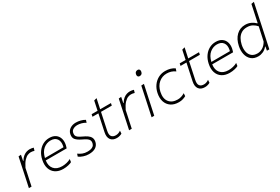

<svg xmlns="http://www.w3.org/2000/svg" viewBox="80 -1819 4245 2907"><g transform="rotate(-30 2203.0 -365.0)"><path d="M46 0Q58 -56 69 -107.2Q80 -158.5 93 -220.5L103.5 -270Q113 -315.5 125.2 -373.5Q137.5 -431.5 151 -494.5L195 -498.5L175.5 -400H181.5Q208 -443.5 237.2 -466Q266.5 -488.5 295.2 -496.8Q324 -505 348.5 -505Q366.5 -505 384.8 -502Q403 -499 416 -494.5L402 -447Q383.5 -453 368.5 -455Q353.5 -457 339.5 -457Q316 -457 286.2 -445.5Q256.5 -434 223 -398.8Q189.5 -363.5 154.5 -291.5L139.5 -219.5Q126.5 -159 115.2 -107.2Q104 -55.5 92.5 0Z M646 9.5Q566 9.5 512.5 -25.8Q459 -61 438.5 -124.2Q418 -187.5 436 -271Q451 -342.5 487.5 -394.8Q524 -447 576.2 -475.8Q628.5 -504.5 690.5 -504.5Q757.5 -504.5 798.8 -474.8Q840 -445 854.8 -395.8Q869.5 -346.5 857 -287.5Q854.5 -275.5 850 -261Q845.5 -246.5 842 -235.5H477Q464 -144 510.2 -89.5Q556.5 -35 650.5 -35Q689.5 -35 729.8 -44.5Q770 -54 802 -72.5L795 -22.5Q777.5 -11 735 -0.8Q692.5 9.5 646 9.5ZM689.5 -461.5Q620.5 -461.5 564.2 -416Q508 -370.5 484.5 -273.5L809 -274.5Q811.5 -284.5 813.5 -293.5Q829 -369 795.8 -415.2Q762.5 -461.5 689.5 -461.5Z M1092.5 9.5Q1044 9.5 999.2 -5.8Q954.5 -21 924.5 -43L939.5 -87.5Q972 -63.5 1008.8 -49Q1045.5 -34.5 1092.5 -34.5Q1121.5 -34.5 1148.2 -40.2Q1175 -46 1194.2 -62Q1213.5 -78 1220.5 -108.5Q1226.5 -138 1217.2 -158.8Q1208 -179.5 1181.2 -197.5Q1154.5 -215.5 1107.5 -237.5Q1044.5 -267.5 1015 -301.8Q985.5 -336 998 -395Q1009.5 -447.5 1053 -476.2Q1096.5 -505 1154.5 -505Q1195.5 -505 1237 -494.5Q1278.5 -484 1311.5 -463.5L1297.5 -420Q1266.5 -440.5 1228.5 -450.8Q1190.5 -461 1157 -461Q1139 -461 1115.5 -455.8Q1092 -450.5 1071.8 -434.8Q1051.5 -419 1045 -387.5Q1040 -363 1045.5 -344.2Q1051 -325.5 1073.2 -308.2Q1095.5 -291 1140 -270.5Q1183.5 -251 1215.8 -228.5Q1248 -206 1262.5 -175.5Q1277 -145 1268 -102Q1256.5 -49.5 1212.8 -20Q1169 9.5 1092.5 9.5Z M1581.5 9.5Q1510.5 9.5 1477.2 -35.5Q1444 -80.5 1461.5 -162.5Q1480 -250.5 1496 -325Q1512 -399.5 1523.5 -454.5H1420L1428.5 -494.5H1532Q1541 -537 1549 -575Q1557 -613 1566 -655L1614.5 -668Q1604 -619 1595.8 -580.5Q1587.5 -542 1577.5 -494.5H1766L1757.5 -454.5H1569L1507.5 -163.5Q1492.5 -94.5 1515.8 -64.5Q1539 -34.5 1589 -34.5Q1634 -34.5 1675 -64.5L1672 -15Q1659 -6 1633.8 1.8Q1608.5 9.5 1581.5 9.5Z M1798 0Q1810 -56 1821 -107.2Q1832 -158.5 1845 -220.5L1855.5 -270Q1865 -315.5 1877.2 -373.5Q1889.5 -431.5 1903 -494.5L1947 -498.5L1927.5 -400H1933.5Q1960 -443.5 1989.2 -466Q2018.5 -488.5 2047.2 -496.8Q2076 -505 2100.5 -505Q2118.5 -505 2136.8 -502Q2155 -499 2168 -494.5L2154 -447Q2135.5 -453 2120.5 -455Q2105.5 -457 2091.5 -457Q2068 -457 2038.2 -445.5Q2008.5 -434 1975 -398.8Q1941.5 -363.5 1906.5 -291.5L1891.5 -219.5Q1878.5 -159 1867.2 -107.2Q1856 -55.5 1844.5 0Z M2191.5 0Q2203.5 -56 2214.2 -107.2Q2225 -158.5 2238.5 -220.5L2249 -270Q2262.5 -333 2273.5 -386Q2284.5 -439 2296.5 -494.5L2343.5 -496.5Q2331 -439 2320 -386.8Q2309 -334.5 2295 -270L2284.5 -220.5Q2271.5 -159 2260.5 -107.5Q2249.5 -56 2237.5 0ZM2347 -629.5Q2327.5 -629.5 2317.5 -644Q2307.5 -658.5 2312.5 -682.5Q2317.5 -707.5 2332.5 -717.5Q2347.5 -727.5 2367 -727.5Q2387 -727.5 2396.5 -712.8Q2406 -698 2401 -674Q2396 -650 2381.8 -639.8Q2367.5 -629.5 2347 -629.5Z M2667 9.5Q2585 9.5 2531 -27.2Q2477 -64 2456.2 -128Q2435.5 -192 2452.5 -274Q2466.5 -342 2503.8 -394.2Q2541 -446.5 2596 -475.8Q2651 -505 2717.5 -505Q2813 -505 2878.5 -459L2863.5 -414Q2828.5 -439 2793.5 -449.8Q2758.5 -460.5 2717.5 -460.5Q2639 -460.5 2579.2 -410Q2519.5 -359.5 2499.5 -267Q2476.5 -158.5 2524.8 -96.8Q2573 -35 2671 -35Q2704 -35 2735.5 -45.2Q2767 -55.5 2794.5 -73L2792 -23.5Q2771.5 -11 2738.5 -0.8Q2705.5 9.5 2667 9.5Z M3121 9.5Q3050 9.5 3016.8 -35.5Q2983.5 -80.5 3001 -162.5Q3019.5 -250.5 3035.5 -325Q3051.5 -399.5 3063 -454.5H2959.5L2968 -494.5H3071.5Q3080.5 -537 3088.5 -575Q3096.5 -613 3105.5 -655L3154 -668Q3143.5 -619 3135.2 -580.5Q3127 -542 3117 -494.5H3305.5L3297 -454.5H3108.5L3047 -163.5Q3032 -94.5 3055.2 -64.5Q3078.5 -34.5 3128.5 -34.5Q3173.5 -34.5 3214.5 -64.5L3211.5 -15Q3198.5 -6 3173.2 1.8Q3148 9.5 3121 9.5Z M3555.5 9.5Q3475.5 9.5 3422 -25.8Q3368.5 -61 3348 -124.2Q3327.5 -187.5 3345.5 -271Q3360.5 -342.5 3397 -394.8Q3433.5 -447 3485.8 -475.8Q3538 -504.5 3600 -504.5Q3667 -504.5 3708.2 -474.8Q3749.5 -445 3764.2 -395.8Q3779 -346.5 3766.5 -287.5Q3764 -275.5 3759.5 -261Q3755 -246.5 3751.5 -235.5H3386.5Q3373.5 -144 3419.8 -89.5Q3466 -35 3560 -35Q3599 -35 3639.2 -44.5Q3679.5 -54 3711.5 -72.5L3704.5 -22.5Q3687 -11 3644.5 -0.8Q3602 9.5 3555.5 9.5ZM3599 -461.5Q3530 -461.5 3473.8 -416Q3417.5 -370.5 3394 -273.5L3718.5 -274.5Q3721 -284.5 3723 -293.5Q3738.5 -369 3705.2 -415.2Q3672 -461.5 3599 -461.5Z M4055 9.5Q3979.5 9.5 3934 -30.2Q3888.5 -70 3873.8 -134.8Q3859 -199.5 3875 -274.5Q3897.5 -382.5 3960.8 -443.8Q4024 -505 4115 -505Q4171 -505 4215.8 -483Q4260.5 -461 4288 -432H4295L4308 -494Q4321.5 -556 4334 -616Q4346.5 -676 4358.5 -731.5L4406.5 -740Q4393.5 -679 4380.8 -618.5Q4368 -558 4354.5 -494L4296.5 -220.5Q4283 -158.5 4272.2 -107.2Q4261.5 -56 4249.5 0H4207.5L4220 -67.5H4213.5Q4180 -27 4138.5 -8.8Q4097 9.5 4055 9.5ZM4066 -35.5Q4112 -35.5 4156.2 -61.5Q4200.5 -87.5 4233.5 -145L4285 -382.5Q4254.5 -417.5 4214.8 -438.8Q4175 -460 4121 -460Q4064 -460 4023.8 -435Q3983.5 -410 3958.5 -367Q3933.5 -324 3922 -269.5Q3908.5 -205.5 3919.2 -152.2Q3930 -99 3966.5 -67.2Q4003 -35.5 4066 -35.5Z"/></g></svg>

Font: Commissioner ExtraLight
Style: Italic
Weight: 200
Italic angle: -12°
Designer: Kostas Bartsokas
Foundry: Kostas Bartsokas
Version: Version 1.000; ttfautohint (v1.8.3)